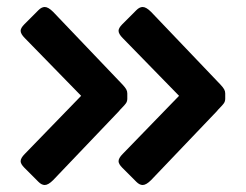

<svg xmlns="http://www.w3.org/2000/svg" viewBox="-20 -554 703 549"><path d="M50 -74Q39 -85 39 -93Q39 -102 51 -114L212 -280L51 -445Q39 -457 39 -466Q39 -474 50 -485L90 -525Q99 -534 108 -534Q118 -534 132 -520L320 -323Q323 -320 330.5 -312Q338 -304 341 -298.5Q344 -293 344 -287V-272Q344 -264 340 -258.5Q336 -253 329.5 -246.5Q323 -240 320 -236L132 -39Q118 -25 108 -25Q99 -25 90 -34ZM330 -74Q319 -85 319 -93Q319 -102 331 -114L492 -280L331 -445Q319 -457 319 -466Q319 -474 330 -485L370 -525Q379 -534 388 -534Q398 -534 412 -520L600 -323Q603 -320 610.5 -312Q618 -304 621 -298.5Q624 -293 624 -287V-272Q624 -264 620 -258.5Q616 -253 609.5 -246.5Q603 -240 600 -236L412 -39Q398 -25 388 -25Q379 -25 370 -34Z"/></svg>

Font: Mitr
Style: Regular
Weight: 400
Designer: Thanarat Vachiruckul
Foundry: Cadson Demak
Version: Version 1.002